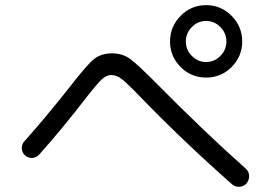

<svg xmlns="http://www.w3.org/2000/svg" viewBox="-20 -797 1040 735"><path d="M714.4 -583Q737.3 -559.6 769 -559.6Q800.8 -559.6 823.7 -583Q846.7 -606.4 846.7 -638.2Q846.7 -669.9 823.7 -693.4Q800.8 -716.8 769 -716.8Q737.3 -716.8 714.4 -693.4Q691.4 -669.9 691.4 -638.2Q691.4 -606.4 714.4 -583ZM671.4 -736.3Q711.9 -777.3 769 -777.3Q826.2 -777.3 866.7 -736.3Q907.2 -695.3 907.2 -638.2Q907.2 -581.1 866.7 -540.5Q826.2 -500 769 -500Q711.9 -500 671.4 -540.5Q630.9 -581.1 630.9 -638.2Q630.9 -695.3 671.4 -736.3ZM129.9 -205.1Q119.1 -193.4 103.5 -192.4Q87.9 -191.4 76.2 -202.1Q64.5 -211.9 63.5 -228Q62.5 -244.1 73.2 -255.9Q154.3 -346.7 246.1 -462.9Q312.5 -548.8 339.8 -570.8Q367.2 -592.8 409.2 -592.8Q448.2 -592.8 477.1 -572.3Q505.9 -551.8 588.9 -467.8Q762.7 -292 919.9 -152.3Q932.6 -141.6 933.6 -125Q934.6 -108.4 923.8 -94.7Q913.1 -83 897 -82Q880.9 -81.1 869.1 -90.8Q676.8 -260.7 513.7 -429.7Q465.8 -479.5 445.8 -494.6Q425.8 -509.8 406.7 -509.8Q387.7 -509.8 370.1 -493.7Q352.5 -477.5 310.5 -423.8Q219.7 -305.7 129.9 -205.1Z"/></svg>

Font: Rounded-X Mgen+ 2m regular
Style: Regular
Weight: 400
Designer: [Source Han Sans]
Ryoko NISHIZUKA  (kana & ideographs); Paul D. Hunt (Latin, Greek & Cyrillic); Wenlong ZHANG  (bopomofo
Version: Version 1.059.20150602